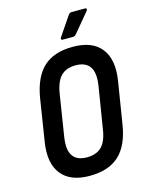

<svg xmlns="http://www.w3.org/2000/svg" viewBox="-125 -915 757 998"><g transform="rotate(-15 253.0 -415.5)"><path d="M231.2 8Q127.8 8 80.4 -52.2Q33.1 -112.3 50.7 -222.8L86.5 -449.8Q104.7 -558.5 160.8 -610.7Q216.8 -663 319.5 -663Q424 -663 471.3 -602.8Q518.7 -542.7 501.1 -431.6L464.6 -205.2Q447.4 -96.5 390.9 -44.3Q334.4 8 231.2 8ZM242.4 -88.7Q293.9 -88.7 322.3 -117Q350.8 -145.3 360 -209.4L396.1 -431.2Q406.9 -500.5 384.6 -533.2Q362.4 -565.9 309.3 -566.3Q257.9 -566.3 229.4 -537.7Q201 -509.1 190.7 -445L155.7 -223.8Q144.5 -154.9 166.6 -122Q188.7 -89.1 242.4 -88.7ZM278.4 -712.3Q272.9 -712.3 270.9 -716.2Q268.9 -720.2 272.9 -726L342.2 -828Q349.8 -839 360.8 -839H432.8Q439 -839 440.5 -834.7Q442 -830.4 437.8 -825L353.4 -723.6Q348.6 -717.8 344.3 -715Q339.9 -712.3 333.3 -712.3Z"/></g></svg>

Font: Sofia Sans Condensed
Style: Italic
Weight: 400
Italic angle: -9°
Designer: Botio Nikoltchev, Ani Petrova
Foundry: lettersoup
Version: Version 4.101